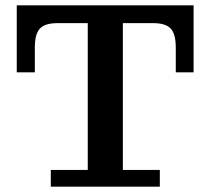

<svg xmlns="http://www.w3.org/2000/svg" viewBox="-20 -702 792 722"><path d="M171 0V-63H310V-682H442V-63H581V0ZM43 -430V-615H196Q149 -615 130 -594.5Q111 -574 111 -523V-430ZM43 -615V-682H708V-615ZM641 -523Q641 -574 622 -594.5Q603 -615 556 -615H708V-430H641Z"/></svg>

Font: Montagu Slab 120pt Medium
Style: Regular
Weight: 500
Designer: Florian Karsten
Foundry: Florian Karsten
Version: Version 1.000